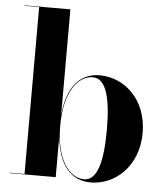

<svg xmlns="http://www.w3.org/2000/svg" viewBox="-54 -798 737 855"><g transform="rotate(5 315.0 -370.0)"><path d="M86.5 -748V-2H21V0H226V-182.5C237 -60 291.5 10 382.5 10C491.5 10 594.5 -80 594.5 -230C594.5 -380 491.5 -469 382.5 -469C291 -469 237 -400 226 -277.5V-750H21V-748ZM226 -230C226 -384 288 -457.5 352 -457.5C411 -457.5 434.5 -374 434.5 -230C434.5 -86 411 -1.5 352 -1.5C288 -1.5 226 -76 226 -230Z"/></g></svg>

Font: Bodoni* 96pt
Style: Bold
Weight: 700
Version: Version 2.3